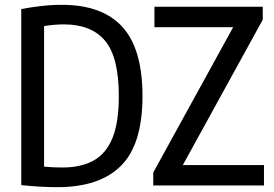

<svg xmlns="http://www.w3.org/2000/svg" viewBox="-20 -768 1136 795"><path d="M218 7Q149 7 68 -1.5V-730.5Q107 -738 150 -743Q193 -748 236.5 -748Q403.5 -748 486.8 -656.5Q570 -565 570 -370Q570 -170.5 481.2 -81.8Q392.5 7 218 7ZM238.5 -74.5Q315.5 -74.5 367.5 -103.2Q419.5 -132 445.8 -196.8Q472 -261.5 472 -370Q472 -531 415.2 -599Q358.5 -667 244.5 -667Q205 -667 162.5 -660V-78Q184 -76 202.5 -75.2Q221 -74.5 238.5 -74.5ZM614.5 0V-53.5L945.5 -655.5H619.5V-740H1068V-686.5L737 -84.5H1073V0Z"/></svg>

Font: Encode Sans Condensed Medium
Style: Regular
Weight: 500
Width: 3
Designer: Multiple Designers
Foundry: Impallari Type
Version: Version 3.000; ttfautohint (v1.8.3) -l 8 -r 50 -G 200 -x 14 